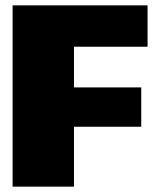

<svg xmlns="http://www.w3.org/2000/svg" viewBox="-20 -695 604 715"><path d="M27 0H255.5V-223H506V-369.5H255.5V-521H529.5V-675H27Z"/></svg>

Font: Anybody UltraCondensed Thin Black
Style: Regular
Weight: 900
Version: Version 1.111